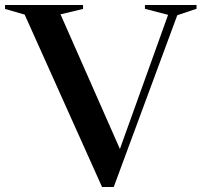

<svg xmlns="http://www.w3.org/2000/svg" viewBox="-43 -735 801 763"><path d="M55 -677 -23 -699.5V-715H287V-699.5L197.5 -678L433.5 -143L625 -676L533 -700V-715H738V-700L661.5 -674.5L409 8H362.5Z"/></svg>

Font: Newsreader Display Medium
Style: Regular
Weight: 500
Designer: Hugues Gentile
Foundry: Production Type
Version: Version 1.001